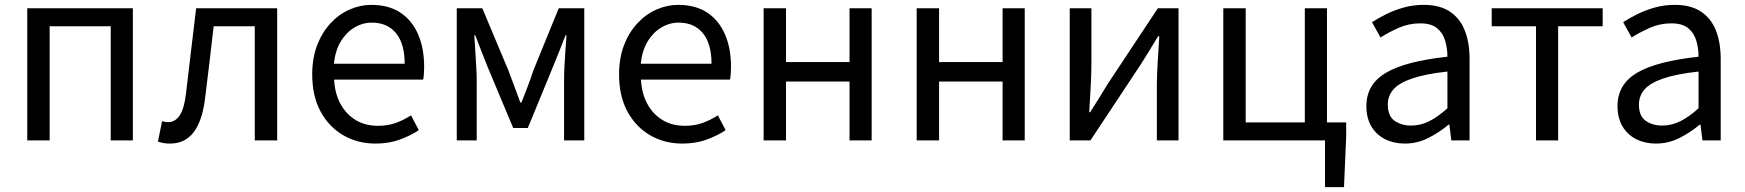

<svg xmlns="http://www.w3.org/2000/svg" viewBox="-20 -577 7171 789"><path d="M92 0V-543H526V0H435V-469H184V0Z M679 13Q664 13 652.5 11Q641 9 629 5L646 -79Q652 -78 658 -76.5Q664 -75 671 -75Q700 -75 718.5 -103Q737 -131 744 -190Q755 -279 765 -367.5Q775 -456 786 -543H1119V0H1027V-469H858Q849 -393 840.5 -318.5Q832 -244 822 -167Q810 -77 774.5 -32Q739 13 679 13Z M1523 13Q1450 13 1391 -21Q1332 -55 1297.5 -118.5Q1263 -182 1263 -271Q1263 -338 1283 -390.5Q1303 -443 1337.5 -480.5Q1372 -518 1416 -537.5Q1460 -557 1506 -557Q1576 -557 1624 -526Q1672 -495 1697.5 -437.5Q1723 -380 1723 -302Q1723 -287 1722 -274Q1721 -261 1719 -250H1353Q1356 -192 1379.5 -149.5Q1403 -107 1442 -83.5Q1481 -60 1533 -60Q1573 -60 1605.5 -71.5Q1638 -83 1669 -103L1701 -42Q1666 -19 1622 -3Q1578 13 1523 13ZM1352 -315H1643Q1643 -397 1607.5 -440.5Q1572 -484 1508 -484Q1470 -484 1436.5 -464Q1403 -444 1380.5 -407Q1358 -370 1352 -315Z M1857 0V-543H1962L2069 -288Q2082 -254 2094 -221.5Q2106 -189 2118 -156H2123Q2136 -189 2148.5 -221.5Q2161 -254 2172 -288L2276 -543H2381V0H2298V-245Q2298 -270 2299.5 -303Q2301 -336 2303.5 -370Q2306 -404 2308 -432H2304Q2292 -400 2278.5 -367Q2265 -334 2253 -304L2149 -51H2089L1983 -304Q1971 -334 1958 -367.5Q1945 -401 1933 -432H1929Q1931 -404 1933 -370Q1935 -336 1937 -303Q1939 -270 1939 -245V0Z M2784 13Q2711 13 2652 -21Q2593 -55 2558.5 -118.5Q2524 -182 2524 -271Q2524 -338 2544 -390.5Q2564 -443 2598.5 -480.5Q2633 -518 2677 -537.5Q2721 -557 2767 -557Q2837 -557 2885 -526Q2933 -495 2958.5 -437.5Q2984 -380 2984 -302Q2984 -287 2983 -274Q2982 -261 2980 -250H2614Q2617 -192 2640.5 -149.5Q2664 -107 2703 -83.5Q2742 -60 2794 -60Q2834 -60 2866.5 -71.5Q2899 -83 2930 -103L2962 -42Q2927 -19 2883 -3Q2839 13 2784 13ZM2613 -315H2904Q2904 -397 2868.5 -440.5Q2833 -484 2769 -484Q2731 -484 2697.5 -464Q2664 -444 2641.5 -407Q2619 -370 2613 -315Z M3118 0V-543H3210V-322H3471V-543H3562V0H3471V-242H3210V0Z M3747 0V-543H3839V-322H4100V-543H4191V0H4100V-242H3839V0Z M4376 0V-543H4465V-316Q4465 -273 4462 -220.5Q4459 -168 4456 -116H4460Q4476 -141 4496.5 -174Q4517 -207 4532 -232L4738 -543H4823V0H4734V-227Q4734 -270 4737.5 -322.5Q4741 -375 4744 -428H4739Q4724 -403 4703.5 -369.5Q4683 -336 4667 -311L4461 0Z M5425 192V0H5007V-543H5099V-74H5342V-543H5433V-74H5512V-17L5503 192Z M5753 13Q5708 13 5672 -5Q5636 -23 5615.5 -57.5Q5595 -92 5595 -141Q5595 -230 5674.5 -277.5Q5754 -325 5928 -344Q5928 -379 5918.5 -410.5Q5909 -442 5885 -461.5Q5861 -481 5816 -481Q5769 -481 5727.5 -462.5Q5686 -444 5653 -423L5618 -486Q5643 -502 5676 -518.5Q5709 -535 5748 -546Q5787 -557 5831 -557Q5897 -557 5938.5 -529Q5980 -501 5999.5 -451.5Q6019 -402 6019 -334V0H5944L5936 -65H5933Q5895 -33 5849.5 -10Q5804 13 5753 13ZM5779 -61Q5818 -61 5853.5 -79Q5889 -97 5928 -132V-283Q5837 -273 5783 -254.5Q5729 -236 5706 -209.5Q5683 -183 5683 -147Q5683 -100 5711 -80.5Q5739 -61 5779 -61Z M6292 0V-469H6110V-543H6566V-469H6383V0Z M6785 13Q6740 13 6704 -5Q6668 -23 6647.5 -57.5Q6627 -92 6627 -141Q6627 -230 6706.5 -277.5Q6786 -325 6960 -344Q6960 -379 6950.5 -410.5Q6941 -442 6917 -461.5Q6893 -481 6848 -481Q6801 -481 6759.5 -462.5Q6718 -444 6685 -423L6650 -486Q6675 -502 6708 -518.5Q6741 -535 6780 -546Q6819 -557 6863 -557Q6929 -557 6970.5 -529Q7012 -501 7031.5 -451.5Q7051 -402 7051 -334V0H6976L6968 -65H6965Q6927 -33 6881.5 -10Q6836 13 6785 13ZM6811 -61Q6850 -61 6885.5 -79Q6921 -97 6960 -132V-283Q6869 -273 6815 -254.5Q6761 -236 6738 -209.5Q6715 -183 6715 -147Q6715 -100 6743 -80.5Q6771 -61 6811 -61Z"/></svg>

Font: Noto Sans KR
Style: Regular
Weight: 400
Designer: Ryoko NISHIZUKA  (kana, bopomofo & ideographs); Paul D. Hunt (Latin, Greek & Cyrillic); Sandoll Communications , Soo-you
Foundry: Adobe
Version: Version 2.004-H2;hotconv 1.0.118;makeotfexe 2.5.65603